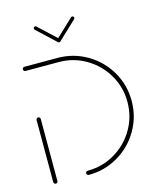

<svg xmlns="http://www.w3.org/2000/svg" viewBox="-104 -748 677 822"><g transform="rotate(-15 235.0 -337.0)"><path d="M41.5 -294.1Q45.2 -294.1 48 -291.3Q50.7 -288.5 50.7 -284.8V-9.6Q50.7 -5.9 48.1 -3.1Q45.6 -0.4 41.5 -0.4Q37.8 -0.4 35 -3.1Q32.2 -5.9 32.2 -9.6V-284.8Q32.2 -288.5 35 -291.3Q37.8 -294.1 41.5 -294.1ZM178.1 -9.3Q178.1 -13.3 180.9 -15.9Q183.7 -18.5 187.4 -18.5Q253 -18.5 308.1 -50.9Q363.3 -83.3 395.7 -138.5Q428.1 -193.7 428.1 -259.3Q428.1 -324.8 395.7 -380Q363.3 -435.2 308.1 -467.6Q253 -500 187.4 -500H40.7Q37 -500 34.3 -502.8Q31.5 -505.6 31.5 -509.3Q31.5 -513.3 34.3 -515.9Q37 -518.5 40.7 -518.5H187.4Q257.8 -518.5 317.4 -483.7Q377 -448.9 411.9 -389.3Q446.7 -329.6 446.7 -259.3Q446.7 -188.9 411.9 -129.3Q377 -69.6 317.4 -34.8Q257.8 0 187.4 0Q183.7 0 180.9 -2.8Q178.1 -5.6 178.1 -9.3ZM122.2 -665.9Q122.2 -669.3 124.4 -671.5Q126.7 -673.7 130 -673.7Q133 -673.7 135.2 -671.5L217.8 -594.4Q220 -592.2 220 -588.9Q220 -585.6 217.8 -583.3Q215.6 -581.1 212.2 -581.1Q209.3 -581.1 207 -583.3L124.4 -660.4Q122.2 -662.6 122.2 -665.9ZM293.7 -673.7Q297 -673.7 299.3 -671.5Q301.5 -669.3 301.5 -665.9Q301.5 -662.6 299.3 -660.4L217.8 -583.7L207.4 -594.8L288.5 -671.5Q290.7 -673.7 293.7 -673.7Z"/></g></svg>

Font: 26F Galaxy Sans Hairline
Style: Regular
Weight: 50
Designer: C₂₉H₂₅N₃O₅
Version: Version 1.100